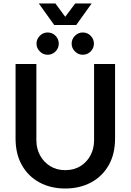

<svg xmlns="http://www.w3.org/2000/svg" viewBox="-20 -1066 747 1098"><path d="M353 12Q270 12 206 -22.5Q142 -57 105.5 -121Q69 -185 69 -274V-700H188V-264Q188 -217 208.5 -178.5Q229 -140 266 -116.5Q303 -93 353 -93Q404 -93 441 -116.5Q478 -140 498 -178.5Q518 -217 518 -264V-700H638V-274Q638 -185 601.5 -121Q565 -57 500.5 -22.5Q436 12 353 12ZM453.4 -752.9Q427.6 -752.9 408.7 -771.9Q389.7 -790.8 389.7 -816.6Q389.7 -842.4 408.7 -861.4Q427.6 -880.3 453.4 -880.3Q480.1 -880.3 498.6 -861.4Q517.1 -842.4 517.1 -816.6Q517.1 -790.8 498.6 -771.9Q480.1 -752.9 453.4 -752.9ZM252.4 -752.9Q226.6 -752.9 207.7 -771.9Q188.7 -790.8 188.7 -816.6Q188.7 -842.4 207.7 -861.4Q226.6 -880.3 252.4 -880.3Q279.1 -880.3 297.6 -861.4Q316.1 -842.4 316.1 -816.6Q316.1 -790.8 297.6 -771.9Q279.1 -752.9 252.4 -752.9ZM290 -923 202 -1046H297L353 -970L410 -1046H504L416 -923Z"/></svg>

Font: MuseoModerno Medium
Style: Regular
Weight: 500
Designer: Pablo Cosgaya, Héctor Gatti, Marcela Romero, and the Authors of The MuseoModerno Project.
Foundry: Omnibus-Type Team
Version: Version 1.001